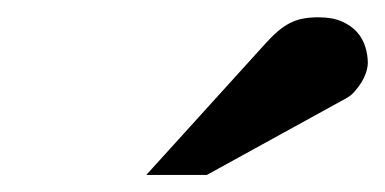

<svg xmlns="http://www.w3.org/2000/svg" viewBox="-20 -754 447 223"><path d="M407.2 -681.2Q407.2 -676.3 405.3 -670.2Q403.3 -664.1 399.7 -658.2Q396 -652.3 391.4 -647.2Q386.7 -642.1 380.9 -639.2L220.2 -550.8H149.9L287.1 -702.1Q295.4 -711.4 302.5 -717.5Q309.6 -723.6 316.9 -727.3Q324.2 -731 332 -732.4Q339.8 -733.9 350.1 -733.9Q366.2 -733.9 377.2 -729Q388.2 -724.1 394.8 -716.6Q401.4 -709 404.3 -699.5Q407.2 -689.9 407.2 -681.2Z"/></svg>

Font: Charis SIL Am
Style: Bold Italic
Weight: 700
Italic angle: -11°
Foundry: SIL International
Version: Version 5.000